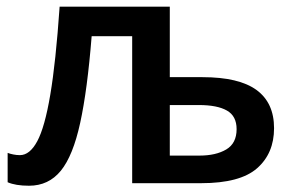

<svg xmlns="http://www.w3.org/2000/svg" viewBox="-20 -561 904 588"><path d="M500 -540.5V-324.7H599.6Q711.9 -324.7 765.6 -285.4Q819.3 -246.1 819.3 -168.5Q819.3 -91.3 767.3 -45.7Q715.3 0 596.2 0H384.8V-450.2H260.7Q247.6 -285.6 225.6 -184.8Q203.6 -84 166.3 -38.1Q128.9 7.8 68.8 7.8Q27.8 7.8 3.4 -2.9V-92.8Q11.2 -89.8 21 -87.9Q30.8 -85.9 41 -85.9Q71.3 -85.9 94.2 -128.7Q117.2 -171.4 134 -271Q150.9 -370.6 162.6 -540.5ZM588.9 -239.3H500V-84.5H590.8Q641.1 -84.5 672.9 -103.3Q704.6 -122.1 704.6 -165.5Q704.6 -205.6 675 -222.4Q645.5 -239.3 588.9 -239.3Z"/></svg>

Font: Open Sans SemiBold
Style: Regular
Weight: 600
Designer: Monotype Design Team
Foundry: Monotype Imaging Inc.
Version: Version 3.003; ttfautohint (v1.8.4)